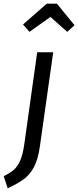

<svg xmlns="http://www.w3.org/2000/svg" viewBox="-90 -811 425 1043"><path d="M-70 146Q-35 129 -15 111.5Q5 94 19.5 61.5Q34 29 42 -28L112 -527H199L127 -18Q117 54 95 95.5Q73 137 41 161Q9 185 -48 212ZM70 -638 35 -678 164 -791H219L315 -674L275 -638L184 -719Z"/></svg>

Font: Fira Sans Extra Condensed
Style: Italic
Weight: 400
Width: 3
Italic angle: -8°
Designer: Carrois Corporate & Edenspiekermann AG
Foundry: Carrois Corporate GbR & Edenspiekermann AG
Version: Version 4.203